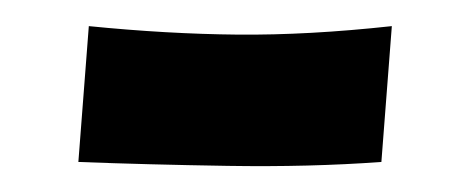

<svg xmlns="http://www.w3.org/2000/svg" viewBox="-20 -150 360 147"><path d="M40 -26 48 -130Q108 -124 162 -123.5Q216 -123 280 -130L272 -26Q217 -22 154.5 -23Q92 -24 40 -26Z"/></svg>

Font: Marhey Light
Style: Bold
Weight: 700
Version: Version 1.000